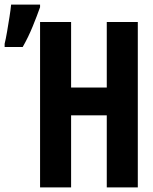

<svg xmlns="http://www.w3.org/2000/svg" viewBox="-76 -809 659 829"><path d="M-56 -620Q-51 -640 -45.5 -672Q-40 -704 -35 -736Q-30 -768 -28 -789H97V-778Q84 -741 65 -694.5Q46 -648 22 -606H-56ZM97 0V-714H231V-431H385V-714H519V0H385V-311H231V0Z"/></svg>

Font: Noto Sans Mono SemiCondensed
Style: Bold
Weight: 700
Width: 4
Designer: Monotype Design Team
Foundry: Monotype Imaging Inc.
Version: Version 2.014